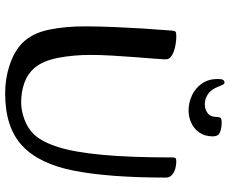

<svg xmlns="http://www.w3.org/2000/svg" viewBox="-93 -786 892 746"><g transform="rotate(90 353.0 -413.0)"><path d="M342.5 13Q285.6 13 233.1 -4.3Q180.5 -21.6 147.3 -53.6Q109.1 -91.6 95.6 -156.3Q82.1 -221 82.4 -298Q82.7 -356.1 85.2 -414.5Q87.7 -473 90.8 -521.7Q94 -570.5 96.5 -601.6Q99 -632.7 99 -636.7Q99.6 -645.3 102.8 -648.6Q106 -652 121 -652Q134.7 -652 150 -649.7Q165.3 -647.5 179 -642.6Q192.8 -637.7 201.6 -630.1Q210.5 -622.5 210.5 -611.8Q210.5 -600.9 208 -567.6Q205.5 -534.4 201.9 -490.1Q198.4 -445.9 195.9 -400.3Q193.4 -354.6 193.4 -319.4Q193.4 -251.1 204.9 -192.1Q216.4 -133.2 244.4 -100.4Q268.3 -73.3 303 -61.3Q337.7 -49.2 377.8 -49.2Q410.5 -49.2 445.1 -62.3Q479.6 -75.3 502.5 -99.4Q531.8 -130.8 551.7 -193.8Q571.5 -256.8 581.6 -364.8Q591.7 -472.7 591.7 -636.7Q591.7 -645.3 594.2 -648.6Q596.8 -652 607.8 -652Q621.6 -652 635.8 -648Q649.9 -643.9 659.9 -634.8Q670 -625.7 670 -611.8Q670 -392.8 643.5 -255.8Q617 -118.9 545.7 -52.9Q509.8 -19.8 459.4 -3.4Q409 13 342.5 13ZM409.6 -699.7Q378.3 -699.7 350.2 -713Q322 -726.2 304.5 -751.7Q286.9 -777.2 286.9 -812.4Q286.9 -828 290.4 -833.7Q293.9 -839.3 300.9 -839.3Q306.9 -839.3 310.8 -828.9Q314.8 -818.6 321.5 -804.5Q328.2 -790.4 340.3 -779Q348.1 -772.6 359.7 -767.7Q371.3 -762.7 385.7 -762.7Q404.6 -762.7 419.5 -773.7Q434.4 -784.6 434.4 -808.3Q434.4 -820.3 438.3 -824.3Q442.1 -828.3 456.9 -828.3Q476.6 -828.3 493.2 -822Q509.8 -815.8 509.8 -793.7Q509.8 -762.6 495 -741.6Q480.3 -720.6 457.4 -710.2Q434.5 -699.7 409.6 -699.7Z"/></g></svg>

Font: Briem Hand Thin
Style: Regular
Weight: 100
Designer: Gunnlaugur SE Briem, Eben Sorkin
Foundry: Sorkin Type Co.
Version: Version 1.003